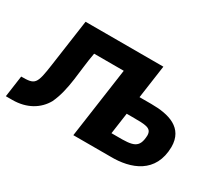

<svg xmlns="http://www.w3.org/2000/svg" viewBox="-130 -684 1014 887"><g transform="rotate(30 376.5 -241.0)"><path d="M499 -96H470L486 -209H515C587 -209 619 -209 619 -169C616 -100 585 -95 499 -96ZM742 -179C742 -281 656 -305 562 -305H499L524 -482H109L74 -235C58 -120 52 -114 -22 -114L-38 0H-4C74 0 130 -35 160 -88C200 -172 198 -273 217 -374H375L322 0H519C630 2 740 -39 742 -179Z"/></g></svg>

Font: Cantarell
Style: BoldOblique
Weight: 700
Italic angle: -8°
Designer: Dave Crossland
Version: Version 0.024